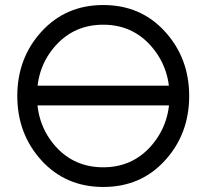

<svg xmlns="http://www.w3.org/2000/svg" viewBox="-20 -732 821 764"><path d="M390.8 -712Q242.2 -712 145.3 -606.5Q48.8 -500.7 48.8 -350Q48.8 -199.3 145.3 -93.3Q242 12 390.8 12Q539.5 12 635.3 -92.2Q732.8 -198.3 732.8 -350Q732.8 -501.2 635.7 -607.2Q539.8 -712 390.8 -712ZM390.8 -633.7Q504.8 -633.7 579.3 -550.8Q654.5 -466.5 654.5 -350Q654.5 -233.3 579.3 -149Q504.8 -66.3 390.8 -66.3Q276 -66.3 201.5 -149Q127.2 -232.5 127.2 -350Q127.2 -468.2 201.5 -550.8Q276 -633.7 390.8 -633.7ZM103.8 -312.7H679.5V-391H103.8Z"/></svg>

Font: Unageo Variable
Style: Regular
Weight: 300
Designer: Richard Sepsi
Foundry: Richard Sepsi
Version: Version 2.200